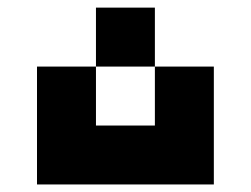

<svg xmlns="http://www.w3.org/2000/svg" viewBox="-20 -489 665 509"><path d="M390.6 -312.5H234.4V-156.2H390.6ZM546.9 0H78.1V-312.5H234.4V-468.8H390.6V-312.5H546.9Z"/></svg>

Font: Sorena-Fanum Normal
Style: Regular
Weight: 400
Designer: Mohammad Darvishi
Version: Version 1.000;March 20, 2024;FontCreator 15.0.0.2958 64-bit